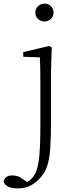

<svg xmlns="http://www.w3.org/2000/svg" viewBox="-92 -774 414 1065"><path d="M6 271Q-31 271 -50.5 259Q-70 247 -72 232Q-64 199 -24 199Q-8 199 7 204Q22 209 40 223L75 246V253H44V243Q60 236 75 224Q90 212 100 195Q114 170 121 129.5Q128 89 130 33Q132 -23 132 -92V-281Q132 -332 131.5 -375Q131 -418 129 -456L37 -459V-485L181 -519L195 -511L191 -377V-114Q191 -18 187 45Q183 108 169 149Q155 190 124 220Q98 246 71 258.5Q44 271 6 271ZM155 -655Q135 -655 119.5 -668.5Q104 -682 104 -704Q104 -726 119.5 -740Q135 -754 155 -754Q175 -754 190 -740Q205 -726 205 -704Q205 -682 190 -668.5Q175 -655 155 -655Z"/></svg>

Font: Noto Serif TC ExtraLight ExtraLight
Style: Regular
Weight: 250
Version: Version 2.003-H1;hotconv 1.1.1;makeotfexe 2.6.0